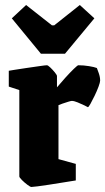

<svg xmlns="http://www.w3.org/2000/svg" viewBox="-20 -733 419 765"><path d="M105 12Q101 12 89.5 3.5Q78 -5 67.5 -15.5Q57 -26 57 -30V-374L15 -388V-451Q15 -451 36 -454.5Q57 -458 85 -462Q113 -466 137 -469.5Q161 -473 167 -473Q171 -473 180.5 -464Q190 -455 198.5 -444.5Q207 -434 207 -430V-385Q222 -403 240.5 -423.5Q259 -444 274 -458.5Q289 -473 292 -473Q313 -473 334.5 -469.5Q356 -466 366 -462Q368 -457 373.5 -441.5Q379 -426 379 -412Q379 -405 372.5 -387.5Q366 -370 357 -351.5Q348 -333 340.5 -319.5Q333 -306 330 -306Q329 -307 316.5 -313Q304 -319 289.5 -325Q275 -331 266 -331Q263 -331 251.5 -327.5Q240 -324 228.5 -320Q217 -316 213 -314V-99L282 -80V-14Q282 -14 266 -11.5Q250 -9 225.5 -5Q201 -1 175 3Q149 7 129.5 9.5Q110 12 105 12ZM143 -519 27 -660 84 -713 187 -632H196L298 -713L356 -660L239 -519Z"/></svg>

Font: Grenze Gotisch Black
Style: Regular
Weight: 900
Designer: Renata Polastri
Foundry: Omnibus-Type
Version: Version 1.001